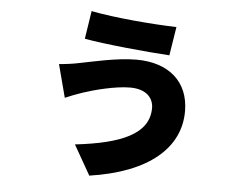

<svg xmlns="http://www.w3.org/2000/svg" viewBox="-53 -732 1105 881"><g transform="rotate(5 500.0 -291.5)"><path d="M649 -249C649 -129 522 -76 311 -52L389 85C661 45 801 -79 801 -247C801 -385 706 -464 559 -464C467 -464 353 -436 295 -425C271 -420 236 -415 206 -413L246 -261C266 -270 305 -285 327 -292C375 -308 472 -334 541 -334C619 -334 649 -292 649 -249ZM334 -668 314 -539C405 -522 606 -503 707 -497L728 -629C620 -632 446 -646 334 -668Z"/></g></svg>

Font: Noto Sans HK Black
Style: Regular
Weight: 900
Designer: Ryoko NISHIZUKA 西塚涼子 (kana, bopomofo & ideographs); Paul D. Hunt (Latin, Greek & Cyrillic); Sandoll Communications 산돌커뮤니
Foundry: Adobe
Version: Version 2.004;hotconv 1.0.118;makeotfexe 2.5.65603